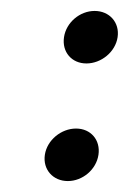

<svg xmlns="http://www.w3.org/2000/svg" viewBox="-20 -349 242 351"><path d="M62 -66C58 -39 77 -18 104 -18C131 -18 156 -39 160 -66C164 -93 146 -114 119 -114C92 -114 66 -93 62 -66ZM97 -281C93 -254 111 -233 138 -233C165 -233 191 -254 195 -281C199 -308 180 -329 153 -329C126 -329 101 -308 97 -281Z"/></svg>

Font: Charger Static
Style: Obl
Weight: 1000
Designer: Jasper
Foundry: KineticPlasma Fonts/Cannot Into Space Fonts
Version: Version 1.1